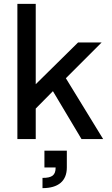

<svg xmlns="http://www.w3.org/2000/svg" viewBox="-20 -720 578 994"><path d="M70 0H165V-158L254 -248L402 0H514L321 -315L506 -500H384L165 -284V-700H70ZM200 201V254C282 254 326 217 326 147V60H210V147H268C268 187 250 201 200 201Z"/></svg>

Font: Uncut Sans Medium
Style: Regular
Weight: 500
Designer: Kasper Nordkvist
Foundry: UNCUT.wtf
Version: Version 1.304;Glyphs 3.2 (3246)